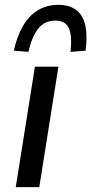

<svg xmlns="http://www.w3.org/2000/svg" viewBox="-20 -772 377 792"><path d="M45 0 124 -497H221L142 0ZM97 -558 37 -563Q50 -622 74.5 -664.5Q99 -707 136 -729.5Q173 -752 221 -752Q268 -752 296 -729.5Q324 -707 332.5 -664.5Q341 -622 333 -563L271 -558Q278 -622 264.5 -654.5Q251 -687 208 -687Q164 -687 138 -654.5Q112 -622 97 -558Z"/></svg>

Font: Nunito Sans 7pt SemiCondensed Medium
Style: Italic
Weight: 500
Width: 4
Italic angle: -9°
Designer: Vernon Adams
Foundry: Vernon Adams
Version: Version 3.101;gftools[0.9.27]